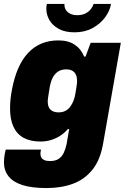

<svg xmlns="http://www.w3.org/2000/svg" viewBox="-31 -745 634 974"><path d="M205 209Q131 209 83.5 194Q36 179 12.5 149.5Q-11 120 -11 78Q-11 71 -9.5 54.5Q-8 38 -2 14H177Q176 19 175 25Q174 31 174 34Q174 46 178.5 54Q183 62 193.5 67Q204 72 223 72Q250 72 266.5 61Q283 50 292.5 30Q302 10 307 -15Q310 -34 313.5 -53Q317 -72 320 -90H313Q296 -70 274 -56Q252 -42 227 -34.5Q202 -27 174 -27Q124 -27 89.5 -45.5Q55 -64 37.5 -101.5Q20 -139 20 -195Q20 -215 22 -238Q24 -261 29 -287Q52 -413 111.5 -476.5Q171 -540 265 -540Q315 -540 347.5 -518.5Q380 -497 396 -458H403L429 -528H582L493 -22Q479 64 439 114.5Q399 165 339.5 187Q280 209 205 209ZM267 -175Q285 -175 299.5 -182Q314 -189 324 -202Q334 -215 341 -232Q348 -249 351 -268Q355 -291 357 -304Q359 -317 359.5 -324Q360 -331 360 -335Q360 -352 354.5 -365Q349 -378 337 -385.5Q325 -393 305 -393Q280 -393 263.5 -382Q247 -371 237 -352Q227 -333 222 -307Q217 -279 215 -264Q213 -249 212 -242.5Q211 -236 211 -231Q211 -214 216.5 -201.5Q222 -189 234.5 -182Q247 -175 267 -175ZM347 -581Q299 -581 267 -598.5Q235 -616 219.5 -643.5Q204 -671 204 -700Q204 -707 204.5 -713Q205 -719 207 -725H296Q295 -709 302 -696.5Q309 -684 324 -676Q339 -668 360 -668Q386 -668 403 -677Q420 -686 430 -699Q440 -712 444 -725H532Q527 -691 502.5 -657.5Q478 -624 438.5 -602.5Q399 -581 347 -581Z"/></svg>

Font: Archivo SemiCondensed Black
Style: Italic
Weight: 900
Width: 4
Italic angle: -10°
Designer: Hector Gatti
Foundry: Omnibus-Type
Version: Version 2.001